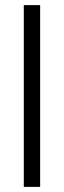

<svg xmlns="http://www.w3.org/2000/svg" viewBox="-20 -732 250 752"><path d="M137.2 0H73.2V-711.9H137.2Z"/></svg>

Font: Flanker Steampunk
Style: Bold
Weight: 700
Designer: Alexey Kryukov, Leonardo Di Lena
Foundry: Alexey Kryukov, Leonardo Di Lena
Version: 1.210